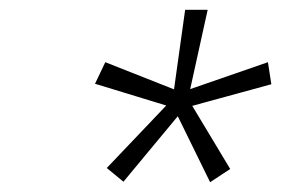

<svg xmlns="http://www.w3.org/2000/svg" viewBox="-20 -720 615 392"><path d="M527 -593 345 -530 351 -498 534 -548ZM450 -375 361 -523 333 -503 409 -348ZM232 -349 359 -502 336 -522 198 -377ZM174 -549 341 -498 357 -529 195 -593ZM358 -700 332 -514H363L404 -700Z"/></svg>

Font: Jost Light
Style: Italic
Weight: 300
Italic angle: -5°
Version: Version 3.710